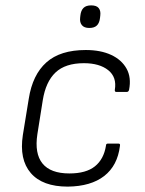

<svg xmlns="http://www.w3.org/2000/svg" viewBox="-20 -682 539 714"><path d="M232 12Q138 12 94.5 -38.5Q51 -89 65 -180L87 -315Q101 -404 152.5 -450Q204 -496 299 -496Q354 -496 393 -478Q432 -460 450.5 -427Q469 -394 460 -348Q458 -340 451 -340H413Q406 -340 407 -348Q415 -395 382.5 -421Q350 -447 292 -447Q223 -447 186.5 -412.5Q150 -378 139 -309L119 -183Q108 -111 138 -74Q168 -37 238 -37Q300 -37 333 -63.5Q366 -90 374 -140Q374 -148 381 -148H421Q428 -148 426 -139Q417 -66 367.5 -27.5Q318 11 232 12ZM312 -578Q293 -578 284.5 -588.5Q276 -599 278 -616L279 -625Q281 -643 290.5 -652.5Q300 -662 319 -662Q339 -662 347 -652Q355 -642 353 -625L352 -616Q350 -597 340.5 -587.5Q331 -578 312 -578Z"/></svg>

Font: Sofia Sans Light
Style: Italic
Weight: 300
Italic angle: -9°
Version: Version 4.100-B